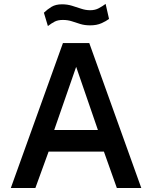

<svg xmlns="http://www.w3.org/2000/svg" viewBox="-20 -938 759 958"><path d="M34 0 294 -723H425.5L685 0H563L498.5 -181.5H222.5L156.5 0ZM250.5 -289.5H468.5L360 -604.5ZM524 -843.5Q509.5 -832.5 486 -822Q462.5 -811.5 430 -811.5Q402.5 -811.5 380.8 -818.2Q359 -825 338.5 -831.8Q318 -838.5 294 -838.5Q269 -838.5 253 -830.2Q237 -822 219 -808L199 -874.5Q216.5 -891.5 237.2 -904Q258 -916.5 289.5 -916.5Q316 -916.5 339.5 -909.2Q363 -902 385.2 -894.5Q407.5 -887 430 -887Q454.5 -887 473 -897Q491.5 -907 507 -918.5Z"/></svg>

Font: Public Sans SemiBold
Style: Regular
Weight: 600
Designer: The Public Sans Project Authors: Dan O. Williams and USWDS (Libre Franklin designed by Pablo Impallari and Rodrigo Fuenz
Version: Version 1.007